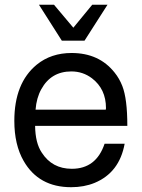

<svg xmlns="http://www.w3.org/2000/svg" viewBox="-20 -761 596 804"><path d="M513.2 -233.9H127Q127.9 -162.1 154.8 -122.1Q198.2 -54.2 280.8 -54.2Q382.8 -54.2 418 -159.2H502Q480 -38.1 376 4.9Q332 22.9 277.8 22.9Q142.1 22.9 79.1 -86.9Q40 -154.8 40 -254.9Q40 -413.1 133.8 -490.2Q193.8 -539.1 279.8 -539.1Q395 -539.1 460 -457Q480 -432.1 492.2 -400.9Q513.2 -347.2 513.2 -233.9ZM128.9 -301.8H422.9L423.8 -308.1Q423.8 -388.2 365.2 -433.1Q327.1 -461.9 278.8 -461.9Q193.8 -461.9 152.8 -387.2Q132.8 -351.1 128.9 -301.8ZM334 -590.8H238.8L143.1 -741.2H206.1L287.1 -645L366.2 -741.2H430.2Z"/></svg>

Font: SolaimanLipi
Style: Normal
Weight: 400
Designer: Solaiman Karim
Foundry: Al Mamun Sumon
Version: Version 2.000